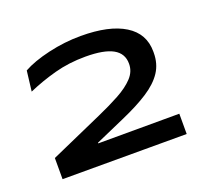

<svg xmlns="http://www.w3.org/2000/svg" viewBox="-72 -806 556 516"><g transform="rotate(-20 206.0 -547.5)"><path d="M26.5 -375.5V-436L177.5 -503Q211.5 -518 239.5 -533.2Q267.5 -548.5 284 -566Q300.5 -583.5 300.5 -605.5V-606.5Q300.5 -635.5 275 -649.8Q249.5 -664 196.5 -664Q149.5 -664 108 -652.8Q66.5 -641.5 29 -625L36 -683Q64.5 -699 111 -709.8Q157.5 -720.5 203.5 -720.5Q285 -720.5 329 -693.2Q373 -666 373 -614.5V-611Q373 -579.5 357.5 -556Q342 -532.5 311.2 -512.5Q280.5 -492.5 233.5 -472L149.5 -435V-421L103.5 -433L381.5 -433.5V-375.5Z"/></g></svg>

Font: Anek Gujarati Expanded
Style: Regular
Weight: 400
Width: 7
Designer: Mrunmayee Ghaisas (Gujarati), Yesha Goshar (Latin)
Foundry: Ek Type
Version: Version 1.003